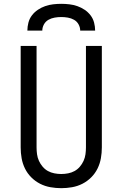

<svg xmlns="http://www.w3.org/2000/svg" viewBox="-20 -975 640 1003"><path d="M300 8Q272 8 243.5 3Q215 -2 189.5 -15Q164 -28 143.5 -48.5Q123 -69 110.5 -94.5Q98 -120 93 -148Q88 -176 88 -205V-735H171V-205Q171 -187 173.5 -169Q176 -151 183.5 -134.5Q191 -118 203 -104Q215 -90 230.5 -81.5Q246 -73 264 -69.5Q282 -66 300 -66Q318 -66 336 -69.5Q354 -73 369.5 -81.5Q385 -90 397 -104Q409 -118 416.5 -134.5Q424 -151 426.5 -169Q429 -187 429 -205V-735H512V-205Q512 -176 507 -148Q502 -120 489.5 -94.5Q477 -69 456.5 -48.5Q436 -28 410.5 -15Q385 -2 356.5 3Q328 8 300 8ZM123 -815Q123 -836 128.5 -857Q134 -878 147 -895Q160 -912 178 -924Q196 -936 216 -943Q236 -950 257.5 -952.5Q279 -955 300 -955Q321 -955 342.5 -952.5Q364 -950 384 -943Q404 -936 422 -924Q440 -912 453 -895Q466 -878 471.5 -857Q477 -836 477 -815H399Q399 -832 390.5 -847.5Q382 -863 367 -871.5Q352 -880 334.5 -883Q317 -886 300 -886Q283 -886 265.5 -883Q248 -880 233 -871.5Q218 -863 209.5 -847.5Q201 -832 201 -815Z"/></svg>

Font: R Plex Mono
Style: Regular
Weight: 400
Monospace: yes
Designer: Belleve Invis
Foundry: Belleve Invis
Version: Version 31.8.0